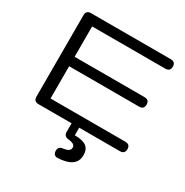

<svg xmlns="http://www.w3.org/2000/svg" viewBox="-222 -928 1319 1370"><g transform="rotate(30 437.5 -243.0)"><path d="M132.8 -750H791Q803.7 -750 812.5 -745.6Q821.3 -741.2 825.7 -732.4Q830.1 -723.6 830.1 -710.9Q830.1 -698.2 825.7 -689.5Q821.3 -680.7 812.5 -676.3Q803.7 -671.9 791 -671.9H187.5V-421.9H764.2Q776.9 -421.9 785.6 -417.5Q794.4 -413.1 798.8 -404.3Q803.2 -395.5 803.2 -382.8Q803.2 -370.1 798.8 -361.3Q794.4 -352.5 785.6 -348.1Q776.9 -343.8 764.2 -343.8H187.5V-78.1H804.7Q817.4 -78.1 826.2 -73.7Q835 -69.3 839.4 -60.5Q843.8 -51.8 843.8 -39.1Q843.8 -26.4 839.4 -17.6Q835 -8.8 826.2 -4.4Q817.4 0 804.7 0H132.8Q113.8 0 103.8 -10Q93.8 -20 93.8 -39.1V-710.9Q93.8 -730 103.8 -740Q113.8 -750 132.8 -750ZM444.8 186Q461.4 184.1 473.6 179.7Q485.8 175.3 492.9 167.2Q500 159.2 500 146.5Q500 135.7 493.7 128.4Q487.3 121.1 475.3 116.9Q463.4 112.8 445.8 110.8Q426.3 108.9 416.3 99.4Q406.2 89.8 406.2 71.3V7.8Q406.2 -11.2 414.3 -21.2Q422.4 -31.2 437.5 -31.2Q452.6 -31.2 460.7 -21.2Q468.8 -11.2 468.8 7.8V62.5Q532.7 62.5 563.2 84.2Q593.8 106 593.8 155.3Q593.8 191.4 575.9 214.6Q558.1 237.8 525.6 249.5Q493.2 261.2 446.8 264.2Q427.2 265.6 416.7 255.6Q406.2 245.6 406.2 226.1V225.6Q406.2 207 416 197.5Q425.8 188 444.8 186Z"/></g></svg>

Font: Gyrochrome
Style: Regular
Weight: 400
Designer: David Moles
Foundry: David Moles
Version: Version 1.005;Glyphs 3.2.3 (3260)